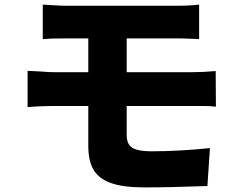

<svg xmlns="http://www.w3.org/2000/svg" viewBox="-20 -769 1040 835"><path d="M214 -746Q248 -744 267 -744H329H413H509H605H690H752Q806 -744 846 -749V-599L823 -600Q781 -602 752 -602H687H594H491H392H312H267Q197 -602 166 -599V-749ZM531 -182Q531 -141 556 -126Q581 -111 638 -111Q758 -111 893 -125L882 40Q720 46 608 46Q514 46 461 26.5Q408 7 386 -32Q364 -71 364 -134V-385V-546V-603V-635H531V-462V-403V-379ZM158 -458Q193 -455 218 -455H474H583H683H764H813Q863 -455 918 -460L919 -305Q897 -308 866 -308H817H582H472H368H279H218Q153 -308 100 -303V-461Z"/></svg>

Font: Merged Yaku Han JP Black
Style: Regular
Weight: 900
Designer: Ryoko NISHIZUKA 西塚涼子 (kana, bopomofo & ideographs); Paul D. Hunt (Latin, Greek & Cyrillic); Sandoll Communications 산돌커뮤니
Foundry: Adobe
Version: Version 2.004